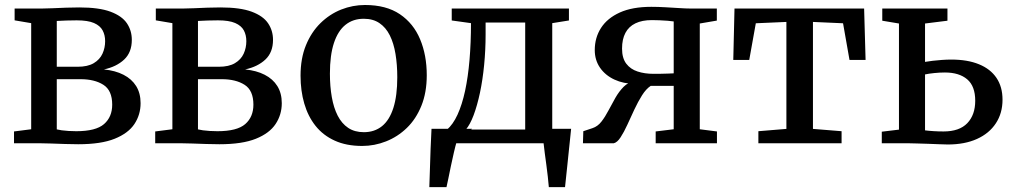

<svg xmlns="http://www.w3.org/2000/svg" viewBox="-20 -588 4160 788"><path d="M301 4Q277.5 4 247.5 3Q217.5 2 189.8 1Q162 0 145 0H37.5V-48.5L108 -57.5V-493L40 -504.5V-553H153Q170 -553 196.2 -554.2Q222.5 -555.5 251.5 -556.5Q280.5 -557.5 305.5 -557.5Q386.5 -557.5 433.5 -540Q480.5 -522.5 500.8 -492.5Q521 -462.5 521 -424.5Q521 -373 489.5 -343.5Q458 -314 406.5 -303Q453 -298.5 486.8 -281.2Q520.5 -264 538.8 -234.8Q557 -205.5 557 -164.5Q557 -117.5 531.8 -79.2Q506.5 -41 450.5 -18.5Q394.5 4 301 4ZM293 -49.5Q373.5 -49.5 407 -78.8Q440.5 -108 440.5 -158.5Q440.5 -217 404.2 -240Q368 -263 310.5 -263H213V-57Q220.5 -55 233.2 -53.2Q246 -51.5 261.5 -50.5Q277 -49.5 293 -49.5ZM213 -314H298.5Q340 -314 364.8 -328.8Q389.5 -343.5 400.5 -367.5Q411.5 -391.5 411.5 -419Q411.5 -444 401.2 -463.2Q391 -482.5 365.8 -493.5Q340.5 -504.5 295 -504.5Q274 -504.5 253 -503.8Q232 -503 213 -502Z M880.5 4Q857 4 827 3Q797 2 769.2 1Q741.5 0 724.5 0H617V-48.5L687.5 -57.5V-493L619.5 -504.5V-553H732.5Q749.5 -553 775.8 -554.2Q802 -555.5 831 -556.5Q860 -557.5 885 -557.5Q966 -557.5 1013 -540Q1060 -522.5 1080.2 -492.5Q1100.5 -462.5 1100.5 -424.5Q1100.5 -373 1069 -343.5Q1037.5 -314 986 -303Q1032.5 -298.5 1066.2 -281.2Q1100 -264 1118.2 -234.8Q1136.5 -205.5 1136.5 -164.5Q1136.5 -117.5 1111.2 -79.2Q1086 -41 1030 -18.5Q974 4 880.5 4ZM872.5 -49.5Q953 -49.5 986.5 -78.8Q1020 -108 1020 -158.5Q1020 -217 983.8 -240Q947.5 -263 890 -263H792.5V-57Q800 -55 812.8 -53.2Q825.5 -51.5 841 -50.5Q856.5 -49.5 872.5 -49.5ZM792.5 -314H878Q919.5 -314 944.2 -328.8Q969 -343.5 980 -367.5Q991 -391.5 991 -419Q991 -444 980.8 -463.2Q970.5 -482.5 945.2 -493.5Q920 -504.5 874.5 -504.5Q853.5 -504.5 832.5 -503.8Q811.5 -503 792.5 -502Z M1213.5 -277.5Q1213.5 -348 1235.5 -402Q1257.5 -456 1295.2 -493Q1333 -530 1380.2 -548.8Q1427.5 -567.5 1478 -567.5Q1565 -567.5 1621 -529.8Q1677 -492 1704.2 -426.8Q1731.5 -361.5 1731.5 -279Q1731.5 -208.5 1709.5 -154Q1687.5 -99.5 1649.8 -63Q1612 -26.5 1564.5 -7.8Q1517 11 1466.5 11Q1401.5 11 1353.8 -10.8Q1306 -32.5 1275 -71.5Q1244 -110.5 1228.8 -163Q1213.5 -215.5 1213.5 -277.5ZM1473.5 -45.5Q1517 -45.5 1547.8 -70.2Q1578.5 -95 1594.5 -145.2Q1610.5 -195.5 1610.5 -271Q1610.5 -322.5 1603.2 -366.5Q1596 -410.5 1579.8 -443Q1563.5 -475.5 1537.2 -493.2Q1511 -511 1473 -511Q1429 -511 1398 -486.2Q1367 -461.5 1350.5 -411.5Q1334 -361.5 1334 -285.5Q1334 -233.5 1341.8 -189.5Q1349.5 -145.5 1366 -113.2Q1382.5 -81 1409 -63.2Q1435.5 -45.5 1473.5 -45.5Z M1794.5 0V-55H1813.5Q1839 -76.5 1857.8 -117.5Q1876.5 -158.5 1888.8 -215.2Q1901 -272 1907 -342.5Q1913 -413 1913 -493L1834 -504V-553H2315V-504L2246.5 -493V0ZM1892 -56.5H2135.5V-495.5H1973V-447Q1973 -383 1967 -321.5Q1961 -260 1949.8 -207.2Q1938.5 -154.5 1923.8 -115.2Q1909 -76 1892 -56.5ZM1742 180Q1743.5 145.5 1744.5 105.8Q1745.5 66 1747.2 23.8Q1749 -18.5 1751 -59.5H1917.5L1854 -5.5Q1849 11 1842.8 38Q1836.5 65 1830.5 93.8Q1824.5 122.5 1819.8 146Q1815 169.5 1812.5 180ZM2232.5 180Q2231 160 2228.2 136.2Q2225.5 112.5 2222.2 87.8Q2219 63 2215.8 40.2Q2212.5 17.5 2211 0L2167 -59.5H2324Q2322 -40 2319.5 -15.8Q2317 8.5 2314.2 34.8Q2311.5 61 2308.8 87.2Q2306 113.5 2303.5 137.2Q2301 161 2299 180Z M2372.5 0 2374 -49.5 2411.5 -62Q2433 -69 2448.5 -89Q2464 -109 2477.5 -135Q2491 -161 2505.8 -186.8Q2520.5 -212.5 2539.2 -231.5Q2558 -250.5 2585 -255.5L2585.5 -244Q2539 -244 2501.5 -261.5Q2464 -279 2442.5 -310.2Q2421 -341.5 2421 -382.5Q2421 -433.5 2446.8 -473.5Q2472.5 -513.5 2524 -536.8Q2575.5 -560 2653 -560Q2681 -560 2711.2 -558.2Q2741.5 -556.5 2768.5 -554.8Q2795.5 -553 2813 -553H2922V-503.5L2852 -491.5V-57.5L2922.5 -48.5V0H2671V-48.5L2745 -57.5V-235.5H2650.5Q2631.5 -223 2615 -196.8Q2598.5 -170.5 2583.5 -138.5Q2568.5 -106.5 2554.8 -76.2Q2541 -46 2527.2 -24.8Q2513.5 -3.5 2499 0ZM2662 -285Q2675.5 -285 2691.2 -285.2Q2707 -285.5 2721.8 -286Q2736.5 -286.5 2745 -287V-500Q2736 -501.5 2720 -502.8Q2704 -504 2686.5 -504.8Q2669 -505.5 2655.5 -505.5Q2615 -505.5 2587.8 -492.2Q2560.5 -479 2546.8 -453Q2533 -427 2533 -388.5Q2533 -349.5 2550.2 -326.8Q2567.5 -304 2596.8 -294.5Q2626 -285 2662 -285Z M3092.5 0V-49.5L3207.5 -59V-498L3082 -492.5L3055 -342H2989.5L2994.5 -553H3526.5L3532.5 -342H3466.5L3440 -492.5L3316.5 -498V-59L3434 -49.5V0Z M3599 0V-47.5L3669.5 -56V-491.5L3601 -503V-553H3868.5V-503L3776.5 -491.5V-334Q3790 -336.5 3807.8 -338.5Q3825.5 -340.5 3845.2 -342Q3865 -343.5 3884.5 -343.5Q3951 -343.5 3998 -324.2Q4045 -305 4069.8 -268.2Q4094.5 -231.5 4094.5 -179Q4094.5 -123.5 4067.2 -82Q4040 -40.5 3989.8 -17.8Q3939.5 5 3870 5Q3857.5 5 3835.8 4Q3814 3 3789.5 2.2Q3765 1.5 3743.2 0.8Q3721.5 0 3709 0ZM3852.5 -48.5Q3917.5 -48.5 3950 -82.5Q3982.5 -116.5 3982.5 -174.5Q3982.5 -234.5 3949.5 -262.5Q3916.5 -290.5 3858 -290.5Q3837 -290.5 3814.8 -288.2Q3792.5 -286 3776.5 -282.5V-53Q3791.5 -51 3811.2 -49.8Q3831 -48.5 3852.5 -48.5Z"/></svg>

Font: Merriweather 24pt Medium
Style: Regular
Weight: 500
Designer: Eben Sorkin
Foundry: Eben Sorkin
Version: Version 2.100